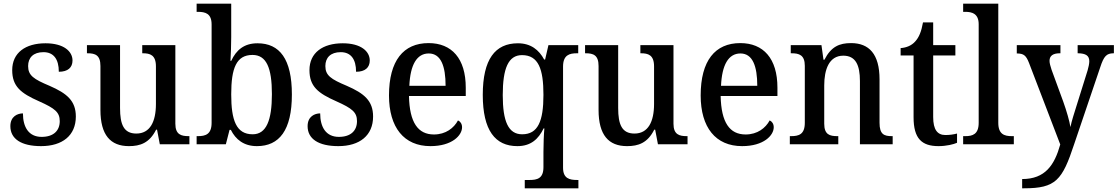

<svg xmlns="http://www.w3.org/2000/svg" viewBox="-20 -780 6042 1038"><path d="M202 10C318 10 390 -48 390 -150C390 -235 342 -275 248 -316C162 -352 132 -372 132 -423C132 -468 160 -498 215 -498C270 -498 298 -460 298 -392C347 -392 372 -415 372 -453C372 -502 325 -546 226 -546C118 -546 46 -495 46 -401C46 -313 92 -276 192 -232C277 -194 303 -173 303 -125C303 -74 270 -40 205 -40C135 -40 104 -93 104 -167C75 -167 36 -151 36 -98C36 -29 95 10 202 10Z M677 10C738 10 788 -7 824 -79H829L844 0H1004V-44H1000C960 -44 928 -52 928 -111V-536H749V-492H752C791 -492 823 -483 823 -421V-218C823 -122 791 -58 717 -58C649 -58 629 -107 629 -196V-536H450V-492H453C495 -492 523 -482 523 -423V-186C523 -50 577 10 677 10Z M1369 10C1490 10 1558 -76 1558 -269C1558 -461 1492 -546 1372 -546C1299 -546 1257 -509 1230 -451H1226C1228 -477 1230 -544 1230 -579V-760H1043V-716H1050C1090 -716 1124 -707 1124 -648V-116C1124 -53 1090 -44 1050 -44H1043V0H1201L1221 -78H1228C1254 -26 1298 10 1369 10ZM1346 -54C1257 -54 1230 -130 1230 -270C1230 -412 1258 -483 1345 -483C1420 -483 1450 -414 1450 -271C1450 -130 1420 -54 1346 -54Z M1809 10C1925 10 1997 -48 1997 -150C1997 -235 1949 -275 1855 -316C1769 -352 1739 -372 1739 -423C1739 -468 1767 -498 1822 -498C1877 -498 1905 -460 1905 -392C1954 -392 1979 -415 1979 -453C1979 -502 1932 -546 1833 -546C1725 -546 1653 -495 1653 -401C1653 -313 1699 -276 1799 -232C1884 -194 1910 -173 1910 -125C1910 -74 1877 -40 1812 -40C1742 -40 1711 -93 1711 -167C1682 -167 1643 -151 1643 -98C1643 -29 1702 10 1809 10Z M2307 10C2424 10 2478 -48 2478 -92C2478 -111 2468 -124 2456 -129C2434 -88 2390 -53 2326 -53C2240 -53 2194 -117 2191 -261H2498V-306C2498 -464 2422 -547 2297 -547C2161 -547 2083 -452 2083 -264C2083 -91 2164 10 2307 10ZM2389 -316H2193C2198 -429 2233 -491 2298 -491C2364 -491 2389 -422 2389 -316Z M2817 238H3107V193H3100C3059 193 3024 185 3024 127V-420C3024 -483 3059 -492 3099 -492H3106V-536H2945L2927 -458H2922C2894 -510 2850 -546 2780 -546C2657 -546 2590 -460 2590 -267C2590 -75 2657 10 2777 10C2850 10 2891 -28 2919 -86H2923C2920 -56 2918 4 2918 42V124C2918 185 2884 193 2843 193H2817ZM2803 -54C2728 -54 2698 -124 2698 -266C2698 -410 2728 -482 2802 -482C2891 -482 2918 -407 2918 -267C2918 -124 2888 -54 2803 -54Z M3370 10C3431 10 3481 -7 3517 -79H3522L3537 0H3697V-44H3693C3653 -44 3621 -52 3621 -111V-536H3442V-492H3445C3484 -492 3516 -483 3516 -421V-218C3516 -122 3484 -58 3410 -58C3342 -58 3322 -107 3322 -196V-536H3143V-492H3146C3188 -492 3216 -482 3216 -423V-186C3216 -50 3270 10 3370 10Z M3992 10C4109 10 4163 -48 4163 -92C4163 -111 4153 -124 4141 -129C4119 -88 4075 -53 4011 -53C3925 -53 3879 -117 3876 -261H4183V-306C4183 -464 4107 -547 3982 -547C3846 -547 3768 -452 3768 -264C3768 -91 3849 10 3992 10ZM4074 -316H3878C3883 -429 3918 -491 3983 -491C4049 -491 4074 -422 4074 -316Z M4250 0H4512V-44H4507C4466 -44 4436 -52 4436 -111V-318C4436 -402 4461 -479 4539 -479C4606 -479 4629 -428 4629 -342V0H4806V-44H4802C4760 -44 4735 -53 4735 -116V-351C4735 -488 4678 -547 4581 -547C4518 -547 4473 -528 4437 -457H4432L4421 -536H4255V-492H4259C4300 -492 4331 -483 4331 -424V-116C4331 -53 4298 -44 4257 -44H4250Z M5054 10C5097 10 5136 0 5154 -8V-58C5134 -53 5115 -50 5091 -50C5048 -50 5025 -79 5025 -147V-480H5145V-536H5025V-659H4970C4961 -608 4948 -578 4928 -556C4909 -534 4880 -522 4849 -520V-480H4919V-146C4919 -30 4964 10 5054 10Z M5187 0H5461V-44H5450C5410 -44 5377 -54 5377 -116V-760H5187V-716H5199C5234 -716 5271 -707 5271 -649V-116C5271 -54 5238 -44 5199 -44H5187Z M5506 188V238H5517C5688 238 5723 194 5787 0L5928 -416C5948 -478 5963 -491 5999 -492H6002V-536H5806V-492H5809C5849 -491 5869 -480 5869 -449C5869 -436 5865 -417 5860 -400L5799 -205C5788 -169 5774 -128 5767 -93C5762 -125 5747 -178 5728 -231L5665 -403C5659 -422 5654 -438 5654 -451C5654 -478 5672 -492 5710 -492H5713V-536H5477V-491H5480C5514 -490 5527 -481 5543 -440L5712 1C5681 112 5631 188 5506 188Z"/></svg>

Font: Noto Serif Armenian SemiCondensed Medium
Style: Regular
Weight: 500
Width: 4
Designer: Monotype Design Team
Foundry: Monotype Imaging Inc.
Version: Version 2.008